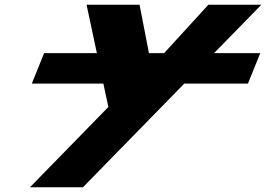

<svg xmlns="http://www.w3.org/2000/svg" viewBox="-20 -533 1127 813"><path d="M862.4 -513 674.9 -308H610.7L570.9 -513H346.5L390.2 -308H166.8L114.7 -179H417.7L438.8 -80L106.8 260H331.2L760.3 -179H1029.9L1082 -308H886.4L1086.8 -513Z"/></svg>

Font: Hussar
Style: BdWideOblFour
Weight: 700
Foundry: Cannot Into Space Fonts
Version: Version 2.00